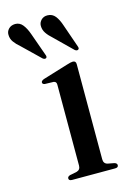

<svg xmlns="http://www.w3.org/2000/svg" viewBox="-155 -722 525 775"><g transform="rotate(-15 108.0 -334.0)"><path d="M186.5 -446.5V-49Q186.5 -30.5 203 -26.5L229.5 -21.5Q241 -18.5 241 -10Q241 0 227 0H47.5Q34 0 34 -10Q34 -17.5 45 -21L73 -26.5Q89.5 -31 89.5 -48.5V-387Q89.5 -400 78 -401.5L41.5 -402.5Q31.5 -404 31.5 -411.5Q31.5 -418.5 44 -423L148.5 -455Q165.5 -460.5 173.5 -460.5Q186.5 -460.5 186.5 -446.5ZM176 -610.5 209 -515.5Q213 -505.5 208 -502Q202 -497.5 193.5 -504L120.5 -575.5Q105 -589 95.8 -602.8Q86.5 -616.5 86.5 -633.5Q86.5 -647 96.8 -657.5Q107 -668 124 -667.5Q143.5 -667 155.5 -651.8Q167.5 -636.5 176 -610.5ZM40.5 -611.5 74.5 -516Q78.5 -506.5 74 -502.5Q68 -498 59.5 -504.5L-14 -575.5Q-29.5 -588.5 -39.2 -602Q-49 -615.5 -49 -632.5Q-49.5 -646 -39.5 -656.5Q-29.5 -667 -12 -667.5Q7 -667.5 19.2 -652.2Q31.5 -637 40.5 -611.5Z"/></g></svg>

Font: Fraunces 72pt S000
Style: Regular
Weight: 400
Version: Version 1.000; ttfautohint (v1.8.3)